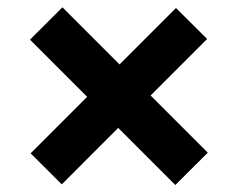

<svg xmlns="http://www.w3.org/2000/svg" viewBox="-20 -601 660 533"><path d="M153.3 -580.7 556.8 -177.2 466.7 -87.4 63.2 -490.9ZM65 -175.3 468.5 -578.8 555 -492.8 151.5 -89.2Z"/></svg>

Font: Monaspace Xenon Var
Style: Regular
Weight: 400
Designer: Riley Cran and the Lettermatic Team
Version: Version 1.000 (Monaspace Xenon Var)